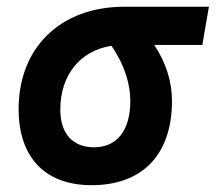

<svg xmlns="http://www.w3.org/2000/svg" viewBox="-20 -539 639 569"><path d="M251.5 9.8C402.8 9.8 489.7 -81.5 489.7 -240.2C489.7 -295.4 472.7 -352.5 437 -405.8H579.6L599.1 -519H348.1C159.7 -519 35.2 -398.4 35.2 -215.8C35.2 -72.3 113.8 9.8 251.5 9.8ZM310.1 -403.3C349.1 -347.2 366.2 -289.6 366.2 -240.2C366.2 -152.8 327.1 -102.5 258.8 -102.5C195.3 -102.5 158.7 -143.6 158.7 -213.9C158.7 -317.4 217.8 -388.7 310.1 -403.3Z"/></svg>

Font: Cascadia Mono PL SemiBold
Style: Italic
Weight: 600
Italic angle: -10°
Monospace: yes
Designer: Aaron Bell
Foundry: Saja Typeworks
Version: Version 2404.023